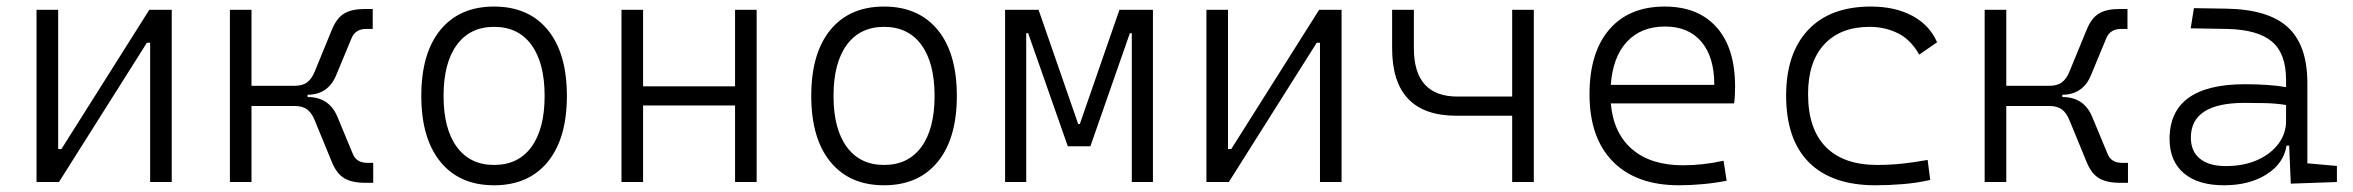

<svg xmlns="http://www.w3.org/2000/svg" viewBox="-20 -547 7071 577"><path d="M89.8 0V-517.6H154.8V-99.1H164.6L428.7 -517.6H496.1V0H431.2V-418.5H421.4L157.2 0Z M670.9 0V-517.6H735.8V-289.1H864.7Q889.2 -289.1 903.1 -299.6Q917 -310.1 925.8 -332L977.5 -458Q991.7 -492.7 1014.2 -506.3Q1036.6 -520 1076.7 -520H1100.1V-460H1080.6Q1048.8 -460 1037.1 -433.6L990.2 -320.8Q966.3 -262.7 904.3 -262.2V-255.4H904.8Q968.8 -255.4 993.7 -196.8L1040.5 -84Q1051.3 -57.6 1084 -57.6H1101.6V2.4H1078.1Q1038.1 2.4 1014.9 -11.2Q991.7 -24.9 977.5 -59.6L925.8 -185.5Q917 -207.5 903.1 -218Q889.2 -228.5 864.7 -228.5H735.8V0Z M1464.8 9.8Q1361.3 9.8 1303.7 -60.5Q1246.1 -130.9 1246.1 -258.8Q1246.1 -387.2 1303.7 -457.3Q1361.3 -527.3 1464.8 -527.3Q1568.4 -527.3 1626 -457.3Q1683.6 -387.2 1683.6 -258.8Q1683.6 -130.9 1626 -60.5Q1568.4 9.8 1464.8 9.8ZM1464.8 -51.3Q1537.6 -51.3 1577.1 -105.5Q1616.7 -159.7 1616.7 -258.8Q1616.7 -357.9 1577.1 -412.1Q1537.6 -466.3 1464.8 -466.3Q1392.6 -466.3 1352.8 -412.1Q1313 -357.9 1313 -258.8Q1313 -159.7 1352.8 -105.5Q1392.6 -51.3 1464.8 -51.3Z M2189 0V-230H1912.6V0H1847.7V-517.6H1912.6V-287.6H2189V-517.6H2253.9V0Z M2636.7 9.8Q2533.2 9.8 2475.6 -60.5Q2418 -130.9 2418 -258.8Q2418 -387.2 2475.6 -457.3Q2533.2 -527.3 2636.7 -527.3Q2740.2 -527.3 2797.9 -457.3Q2855.5 -387.2 2855.5 -258.8Q2855.5 -130.9 2797.9 -60.5Q2740.2 9.8 2636.7 9.8ZM2636.7 -51.3Q2709.5 -51.3 2749 -105.5Q2788.6 -159.7 2788.6 -258.8Q2788.6 -357.9 2749 -412.1Q2709.5 -466.3 2636.7 -466.3Q2564.5 -466.3 2524.7 -412.1Q2484.9 -357.9 2484.9 -258.8Q2484.9 -159.7 2524.7 -105.5Q2564.5 -51.3 2636.7 -51.3Z M3000.5 0V-517.6H3101.1L3220.2 -174.3H3225.1L3344.2 -517.6H3444.8V0H3381.3V-447.3H3375.5L3256.8 -107.4H3189L3069.8 -447.3H3064V0Z M3605.5 0V-517.6H3670.4V-99.1H3680.2L3944.3 -517.6H4011.7V0H3946.8V-418.5H3937L3672.9 0Z M4356.9 -199.2Q4163.6 -199.2 4163.6 -401.9V-517.6H4229V-401.9Q4229 -256.8 4360.4 -256.8H4524.4V-517.6H4589.4V0H4524.4V-199.2Z M5025.9 9.8Q4897.5 9.8 4827.1 -61.5Q4756.8 -132.8 4756.8 -263.7Q4756.8 -389.2 4816.2 -458.3Q4875.5 -527.3 4982.9 -527.3Q5083.5 -527.3 5138.9 -464.8Q5194.3 -402.3 5194.3 -287.1Q5194.3 -256.8 5191.4 -236.3H4820.8Q4828.6 -147 4884.8 -98.6Q4940.9 -50.3 5037.6 -50.3Q5098.1 -50.3 5159.7 -64L5168.9 -3.9Q5134.8 2.9 5097.7 6.3Q5060.5 9.8 5025.9 9.8ZM4820.8 -292H5131.8Q5131.8 -376 5093 -421.6Q5054.2 -467.3 4983.9 -467.3Q4911.6 -467.3 4869.1 -421.4Q4826.7 -375.5 4820.8 -292Z M5616.2 9.8Q5485.4 9.8 5416.5 -58.8Q5347.7 -127.4 5347.7 -259.8Q5347.7 -386.7 5413.8 -457Q5480 -527.3 5602.5 -527.3Q5675.3 -527.3 5727.3 -499.3Q5779.3 -471.2 5801.3 -419.9L5747.6 -382.8Q5722.7 -427.7 5683.8 -447Q5645 -466.3 5598.6 -466.3Q5511.2 -466.3 5462.4 -413.8Q5413.6 -361.3 5413.6 -264.6Q5413.6 -159.7 5466.8 -105.5Q5520 -51.3 5621.6 -51.3Q5660.2 -51.3 5698.2 -55.4Q5736.3 -59.6 5772.9 -66.4L5780.8 -6.3Q5740.7 2.9 5698.7 6.3Q5656.7 9.8 5616.2 9.8Z M5944.3 0V-517.6H6009.3V-289.1H6138.2Q6162.6 -289.1 6176.5 -299.6Q6190.4 -310.1 6199.2 -332L6251 -458Q6265.1 -492.7 6287.6 -506.3Q6310.1 -520 6350.1 -520H6373.5V-460H6354Q6322.3 -460 6310.5 -433.6L6263.7 -320.8Q6239.7 -262.7 6177.7 -262.2V-255.4H6178.2Q6242.2 -255.4 6267.1 -196.8L6314 -84Q6324.7 -57.6 6357.4 -57.6H6375V2.4H6351.6Q6311.5 2.4 6288.3 -11.2Q6265.1 -24.9 6251 -59.6L6199.2 -185.5Q6190.4 -207.5 6176.5 -218Q6162.6 -228.5 6138.2 -228.5H6009.3V0Z M6864.3 4.9 6859.4 -109.4H6851.6Q6842.8 -55.2 6791 -22.7Q6739.3 9.8 6663.6 9.8Q6585.4 9.8 6542.7 -26.6Q6500 -63 6500 -129.4Q6500 -293.9 6727.1 -293.9Q6761.7 -293.9 6793.2 -291.7Q6824.7 -289.6 6850.1 -285.2V-307.1Q6850.1 -386.2 6807.6 -422.1Q6765.1 -458 6673.3 -460L6563.5 -461.9L6573.2 -522.5L6669.9 -521Q6796.9 -519 6855.5 -465.1Q6914.1 -411.1 6914.1 -297.4V-56.2L7002.9 -48.3V0ZM6850.1 -231.4Q6821.3 -236.3 6788.3 -237.1Q6755.4 -237.8 6725.1 -237.8Q6564 -237.8 6564 -133.3Q6564 -92.3 6591.3 -70.1Q6618.7 -47.9 6668.9 -47.9Q6723.1 -47.9 6763.9 -66.2Q6804.7 -84.5 6827.4 -115.2Q6850.1 -146 6850.1 -182.6Z"/></svg>

Font: CaskaydiaCove NFP Light
Style: Regular
Weight: 300
Designer: Aaron Bell
Foundry: Saja Typeworks
Version: Version 2111.001; VTT 6.35;Nerd Fonts 3.1.1